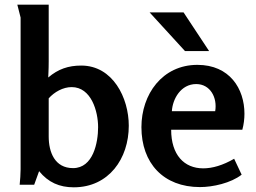

<svg xmlns="http://www.w3.org/2000/svg" viewBox="-20 -788 1092 820"><path d="M327 -508C272 -508 228 -493 186 -457C186 -468 188 -486 188 -526V-768H54L68 -713V-65C68 -43 66 -21 64 1H126L147 -57C186 -9 234 12 295 12C445 12 530 -111 530 -251C530 -370 462 -508 327 -508ZM286 -416C370 -416 399 -312 399 -245C399 -179 378 -70 292 -70C214 -70 188 -138 188 -205V-368C212 -395 249 -416 286 -416Z M764 -735H619L770 -570H873ZM823 -511C673 -511 584 -385 584 -245C584 -91 678 11 834 11C889 11 966 -6 1012 -42L980 -110C932 -82 887 -69 848 -69C766 -69 711 -127 711 -234H1015C1021 -256 1024 -280 1024 -302C1024 -409 961 -511 823 -511ZM818 -429C878 -429 909 -371 899 -313H714C717 -365 752 -429 818 -429Z"/></svg>

Font: Rosario
Style: Bold
Weight: 700
Designer: Hector Gatti
Foundry: Omnibus Type
Version: Version 1.100